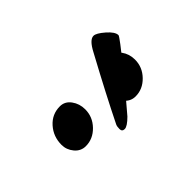

<svg xmlns="http://www.w3.org/2000/svg" viewBox="-49 -327 412 412"><g transform="rotate(-45 156.5 -121.5)"><path d="M173 -42Q158 -27 150 -27Q142 -27 142 -35Q142 -43 144 -47Q173 -106 219 -191Q232 -216 244 -216Q252 -216 267.5 -202.5Q283 -189 283 -179Q283 -175 238.5 -120.5Q194 -66 173 -42ZM86 -160Q101 -160 110.5 -147Q120 -134 120 -117Q120 -94 103.5 -77Q87 -60 65 -60Q50 -60 40 -72Q30 -84 30 -99Q30 -124 46 -142Q62 -160 86 -160ZM237 -160Q252 -160 261.5 -147Q271 -134 271 -117Q271 -94 254.5 -77Q238 -60 216 -60Q201 -60 191 -72Q181 -84 181 -99Q181 -124 197 -142Q213 -160 237 -160Z"/></g></svg>

Font: EB Garamond 12
Style: Italic
Weight: 400
Italic angle: -17°
Version: Version 0.016; ttfautohint (v1.8.4)